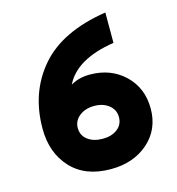

<svg xmlns="http://www.w3.org/2000/svg" viewBox="-108 -805 841 910"><g transform="rotate(-15 313.0 -350.0)"><path d="M325 12Q200 12 130.5 -63Q61 -138 61 -257Q61 -434 166 -556Q271 -678 491 -712V-563Q303 -534 249 -423Q290 -447 343 -447Q446 -447 513.5 -382.5Q581 -318 581 -217Q581 -115 509 -51.5Q437 12 325 12ZM325 -137Q369 -137 397 -158.5Q425 -180 425 -217Q425 -253 396.5 -275.5Q368 -298 325 -298Q281 -298 252 -275Q223 -252 223 -217Q223 -180 251.5 -158.5Q280 -137 325 -137Z"/></g></svg>

Font: Overpass Heavy
Style: Regular
Weight: 900
Designer: Delve Withrington, Thomas Jockin
Foundry: Delve Fonts
Version: Version 3.000;DELV;Overpass